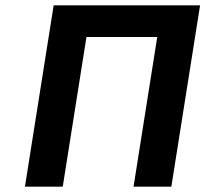

<svg xmlns="http://www.w3.org/2000/svg" viewBox="-20 -696 766 716"><path d="M73 0H214L302.4 -558H566.4L478 0H619L726.1 -676H180.1Z"/></svg>

Font: Fog Sans
Style: It
Weight: 700
Foundry: Intel Corporation
Version: Version 1.00